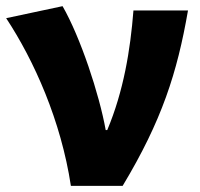

<svg xmlns="http://www.w3.org/2000/svg" viewBox="-23 -603 648 623"><path d="M207 0H375C502 -211 552 -367 587 -569H410C400 -441 378 -307 325 -181H320C299 -298 238 -482 180 -583L-3 -544C88 -406 175 -211 207 0Z"/></svg>

Font: Noto Sans CJK HK Black
Style: Regular
Weight: 900
Designer: Ryoko NISHIZUKA 西塚涼子 (kana, bopomofo & ideographs); Paul D. Hunt (Latin, Greek & Cyrillic); Sandoll Communications 산돌커뮤니
Foundry: Adobe
Version: Version 2.004;hotconv 1.0.118;makeotfexe 2.5.65603